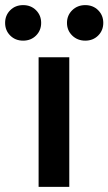

<svg xmlns="http://www.w3.org/2000/svg" viewBox="-81 -731 424 751"><path d="M9.5 -711Q40 -711 60 -691Q80 -671 80 -641.5Q80 -612 60 -592Q40 -572 9.5 -572Q-21 -572 -41 -592Q-61 -612 -61 -641.5Q-61 -671 -41 -691Q-21 -711 9.5 -711ZM252.5 -711Q283 -711 303 -691Q323 -671 323 -641.5Q323 -612 303 -592Q283 -572 252.5 -572Q222 -572 201.5 -592Q181 -612 181 -641.5Q181 -671 201.5 -691Q222 -711 252.5 -711ZM190 0H70V-507H190Z"/></svg>

Font: Hind Mysuru SemiBold
Style: Regular
Weight: 600
Designer: Manushi Parikh, Hitesh Malaviya
Foundry: Indian Type Foundry
Version: Version 0.703;PS 1.0;hotconv 1.0.86;makeotf.lib2.5.63406